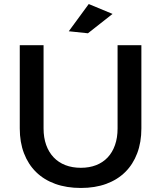

<svg xmlns="http://www.w3.org/2000/svg" viewBox="-20 -924 799 952"><path d="M196 -287Q196 -241.5 209 -205.2Q222 -169 246 -143.8Q270 -118.5 304.2 -105.2Q338.5 -92 381 -92Q423 -92 456.8 -105.2Q490.5 -118.5 514 -143.5Q537.5 -168.5 550.2 -204.8Q563 -241 563 -287V-700H681V-287Q681 -218.5 660.2 -163.8Q639.5 -109 600.8 -70.8Q562 -32.5 506.5 -12.2Q451 8 381 8Q310.5 8 254.2 -12.2Q198 -32.5 159 -70.8Q120 -109 99 -163.8Q78 -218.5 78 -287V-700H196ZM420 -904 538 -855 416 -759 321 -769Z"/></svg>

Font: Argentum Sans
Style: Regular
Weight: 400
Designer: Julieta Ulanovsky, Owen Earl, Chris M. Simpson, Rasmus Andersson, Cristiano Sobral
Foundry: The Argentum Sans Project Authors
Version: Version 3.135; ttfautohint (v1.8.4.7-5d5b-dirty)